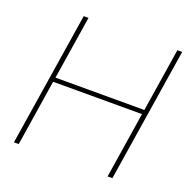

<svg xmlns="http://www.w3.org/2000/svg" viewBox="-125 -821 933 942"><g transform="rotate(20 342.0 -349.5)"><path d="M45 0 155 -699H180L128 -368H592L644 -699H669L559 0H534L588 -345H124L70 0Z"/></g></svg>

Font: MuseoModerno Thin
Style: Italic
Weight: 100
Italic angle: -9°
Designer: Pablo Cosgaya, Héctor Gatti, Marcela Romero, and the Authors of The MuseoModerno Project.
Foundry: Omnibus-Type Team
Version: Version 1.003